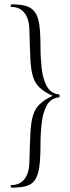

<svg xmlns="http://www.w3.org/2000/svg" viewBox="-20 -745 323 882"><path d="M251 -298Q254 -298 254 -304.5Q254 -311 251 -311Q213 -316 195 -349Q177 -382 171.5 -430.5Q166 -479 166 -529Q166 -592 160.5 -631Q155 -670 140 -690Q125 -710 99.5 -717.5Q74 -725 33 -725Q29 -725 29 -719Q29 -713 33 -713Q71 -713 92.5 -685.5Q114 -658 115 -607Q117 -527 119.5 -475.5Q122 -424 131.5 -393Q141 -362 162.5 -342Q184 -322 222 -305Q184 -287 162.5 -266.5Q141 -246 131.5 -214Q122 -182 119.5 -131Q117 -80 115 -1Q114 50 92.5 77.5Q71 105 33 105Q29 105 29 111Q29 117 33 117Q75 117 101 109.5Q127 102 141 81Q155 60 160.5 21.5Q166 -17 166 -80Q166 -131 171.5 -179.5Q177 -228 195 -261Q213 -294 251 -298Z"/></svg>

Font: Cormorant Infant Light
Style: Regular
Weight: 300
Designer: Christian Thalmann (Catharsis Fonts)
Foundry: Catharsis Fonts
Version: Version 4.001